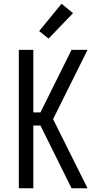

<svg xmlns="http://www.w3.org/2000/svg" viewBox="-20 -1000 540 1020"><path d="M360 0 195 -333H157V0H80V-735H157V-403H195L360 -735H445L262 -367L445 0ZM238 -795 188 -835 307 -980 368 -930Z"/></svg>

Font: Iosevka MaddieWtf
Style: Regular
Weight: 400
Monospace: yes
Designer: Belleve Invis
Foundry: Belleve Invis
Version: Version 31.3.0; ttfautohint (v1.8.3)